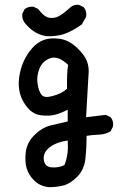

<svg xmlns="http://www.w3.org/2000/svg" viewBox="-20 -649 540 796"><path d="M182.6 127Q146.5 123 123 100.6Q99.6 78.1 90.8 49.8Q82 21.5 86.9 -18.6Q91.8 -58.6 123 -89.4Q154.3 -120.1 189.9 -128.9Q225.6 -137.7 260.7 -145.5V-194.3Q235.4 -180.7 210 -173.8Q184.6 -167 150.9 -170.9Q117.2 -174.8 93.8 -203.1Q70.3 -231.4 62.5 -262.7Q54.7 -293.9 59.6 -329.1Q64.5 -364.3 78.1 -394.5Q91.8 -424.8 113.3 -449.2Q134.8 -473.6 161.6 -483.4Q188.5 -493.2 226.6 -488.3Q264.6 -483.4 297.9 -452.1Q331.1 -420.9 340.8 -394.5Q350.6 -368.2 346.7 -335L336.9 -163.1L418.9 -172.9L438.5 -163.1Q452.1 -147.5 448.2 -124L438.5 -104.5Q417 -91.8 390.6 -90.8Q364.3 -89.8 338.9 -85.9Q338.9 -37.1 334 8.8Q329.1 54.7 299.8 84Q270.5 113.3 242.2 120.1Q213.9 127 182.6 127ZM247.1 35.2Q256.8 11.7 259.8 -13.7Q262.7 -39.1 260.7 -66.4Q215.8 -60.5 187 -39.1Q158.2 -17.6 161.6 12.7Q165 43 195.3 44.9Q225.6 46.9 247.1 35.2ZM198.2 -251Q236.3 -260.7 257.8 -281.2Q256.8 -352.5 262.7 -379.9Q221.7 -418.9 189 -407.7Q156.2 -396.5 143.6 -364.7Q130.9 -333 135.7 -301.8Q140.6 -270.5 152.3 -255.9Q164.1 -241.2 198.2 -251ZM171.9 -499Q125 -506.8 91.8 -543.9Q70.3 -563.5 72.3 -590.8L82 -611.3Q97.7 -623 119.1 -621.1L138.7 -611.3Q159.2 -584 176.3 -577.6Q193.4 -571.3 213.9 -577.6Q234.4 -584 272.5 -619.1Q286.1 -630.9 307.6 -628.9L327.1 -619.1Q340.8 -603.5 336.9 -579.1L319.3 -547.9Q278.3 -518.6 245.1 -507.8Q211.9 -497.1 171.9 -499Z"/></svg>

Font: NaikaiFont
Style: Regular
Weight: 400
Version: Version 1.67